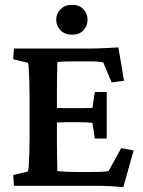

<svg xmlns="http://www.w3.org/2000/svg" viewBox="-20 -776 599 802"><path d="M495.1 5.9Q468.8 2.9 435.1 1.5Q401.4 0 374 0H38.1L35.2 -44.9L96.7 -59.6Q98.6 -64.5 100.1 -84Q101.6 -103.5 102.5 -135.3Q103.5 -167 103.5 -208V-364.3Q103.5 -406.2 102.5 -438.5Q101.6 -470.7 100.1 -490.2Q98.6 -509.8 96.7 -513.7L35.2 -528.3L38.1 -573.2H343.8Q361.3 -573.2 385.3 -573.7Q409.2 -574.2 433.1 -575.7Q457 -577.1 474.6 -578.1L498 -438.5L446.3 -431.6L411.1 -515.6Q399.4 -517.6 389.6 -518.6Q379.9 -519.5 368.2 -519.5H282.2Q263.7 -519.5 247.6 -519Q231.4 -518.6 219.7 -516.6Q219.7 -510.7 219.2 -494.1Q218.8 -477.5 218.3 -453.1Q217.8 -428.7 217.8 -399.4V-174.8Q217.8 -147.5 218.3 -124.5Q218.8 -101.6 219.2 -85.4Q219.7 -69.3 219.7 -61.5Q236.3 -59.6 253.9 -58.6Q271.5 -57.6 297.9 -57.6H364.3Q387.7 -57.6 400.4 -58.1Q413.1 -58.6 419.9 -59.6Q426.8 -60.5 433.6 -61.5L486.3 -157.2L538.1 -147.5ZM376 -197.3 366.2 -262.7Q359.4 -263.7 345.7 -264.6Q332 -265.6 313.5 -265.6H254.9Q239.3 -265.6 224.1 -264.6Q209 -263.7 198.2 -262.7V-326.2Q209 -325.2 224.1 -324.7Q239.3 -324.2 254.9 -324.2H313.5Q332 -324.2 345.7 -324.7Q359.4 -325.2 366.2 -325.2L376 -391.6H425.8V-197.3ZM281.2 -630.9Q251 -630.9 232.9 -649.4Q214.8 -668 214.8 -693.4Q214.8 -718.8 232.9 -737.3Q251 -755.9 281.2 -755.9Q311.5 -755.9 328.6 -737.3Q345.7 -718.8 345.7 -693.4Q345.7 -668 328.6 -649.4Q311.5 -630.9 281.2 -630.9Z"/></svg>

Font: Crimson Pro SemiBold
Style: Regular
Weight: 600
Designer: Jacques Le Bailly
Foundry: Baron von Fonthausen
Version: Version 1.003